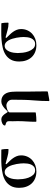

<svg xmlns="http://www.w3.org/2000/svg" viewBox="1099 -1687 802 3040"><g transform="rotate(-90 1500.0 -167.0)"><path d="M424 -478 420 -471 423 -464Q447 -439 471.5 -414Q496 -389 515.5 -361.5Q535 -334 547.5 -302.5Q560 -271 560 -234Q560 -180 540 -135.5Q520 -91 485.5 -59Q451 -27 404.5 -9.5Q358 8 306 8Q244 8 195.5 -12Q147 -32 114 -68Q81 -104 63.5 -154Q46 -204 46 -264Q46 -343 75 -395Q104 -447 152.5 -478.5Q201 -510 263.5 -524.5Q326 -539 392.5 -544Q459 -549 524.5 -548Q590 -547 645 -547Q652 -547 654 -539Q659 -515 660 -490.5Q661 -466 661 -442Q661 -433 652 -433Q595 -433 540 -449.5Q485 -466 430 -479ZM180 -287Q180 -254 185.5 -207Q191 -160 207 -116.5Q223 -73 251 -42.5Q279 -12 323 -12Q358 -12 380 -30Q402 -48 414 -75Q426 -102 430 -133.5Q434 -165 434 -192Q434 -212 431.5 -242Q429 -272 423 -305.5Q417 -339 406.5 -373Q396 -407 381 -433.5Q366 -460 345 -477Q324 -494 297 -494Q262 -494 239 -472Q216 -450 203 -417.5Q190 -385 185 -349.5Q180 -314 180 -287Z M1429 214Q1426 212 1423 210Q1420 208 1420 204Q1420 146 1422.5 88.5Q1425 31 1430 -27Q1437 -108 1439 -187.5Q1441 -267 1441 -348Q1441 -359 1441.5 -370.5Q1442 -382 1440 -393Q1438 -408 1429.5 -421.5Q1421 -435 1408.5 -445Q1396 -455 1380.5 -461Q1365 -467 1350 -467Q1340 -467 1321.5 -463.5Q1303 -460 1285 -453Q1267 -446 1253.5 -436Q1240 -426 1240 -413V-7Q1240 -3 1232.5 -1.5Q1225 0 1222 0Q1192 4 1162 6Q1132 8 1102 8Q1092 8 1092 -2Q1092 -74 1097 -146Q1102 -218 1102 -290Q1102 -310 1101 -331Q1100 -352 1100 -372Q1100 -389 1101.5 -406Q1103 -423 1100 -440Q1097 -457 1086 -464.5Q1075 -472 1063.5 -475.5Q1052 -479 1042.5 -481.5Q1033 -484 1033 -491Q1033 -506 1044 -516.5Q1055 -527 1070 -534Q1085 -541 1101.5 -544Q1118 -547 1130 -547Q1158 -547 1178 -531Q1198 -515 1212 -496.5Q1226 -478 1235 -462Q1244 -446 1250 -446Q1256 -446 1270.5 -462Q1285 -478 1306 -496.5Q1327 -515 1355 -531Q1383 -547 1417 -547Q1456 -547 1483.5 -532.5Q1511 -518 1529 -494Q1547 -470 1556 -438.5Q1565 -407 1567 -373Q1571 -304 1570 -235Q1569 -166 1570 -97Q1571 -28 1572 41Q1573 110 1573 179Q1573 187 1565 189Q1555 193 1544.5 194Q1534 195 1524 197Q1500 201 1476.5 206Q1453 211 1429 214Z M2424 -478 2420 -471 2423 -464Q2447 -439 2471.5 -414Q2496 -389 2515.5 -361.5Q2535 -334 2547.5 -302.5Q2560 -271 2560 -234Q2560 -180 2540 -135.5Q2520 -91 2485.5 -59Q2451 -27 2404.5 -9.5Q2358 8 2306 8Q2244 8 2195.5 -12Q2147 -32 2114 -68Q2081 -104 2063.5 -154Q2046 -204 2046 -264Q2046 -343 2075 -395Q2104 -447 2152.5 -478.5Q2201 -510 2263.5 -524.5Q2326 -539 2392.5 -544Q2459 -549 2524.5 -548Q2590 -547 2645 -547Q2652 -547 2654 -539Q2659 -515 2660 -490.5Q2661 -466 2661 -442Q2661 -433 2652 -433Q2595 -433 2540 -449.5Q2485 -466 2430 -479ZM2180 -287Q2180 -254 2185.5 -207Q2191 -160 2207 -116.5Q2223 -73 2251 -42.5Q2279 -12 2323 -12Q2358 -12 2380 -30Q2402 -48 2414 -75Q2426 -102 2430 -133.5Q2434 -165 2434 -192Q2434 -212 2431.5 -242Q2429 -272 2423 -305.5Q2417 -339 2406.5 -373Q2396 -407 2381 -433.5Q2366 -460 2345 -477Q2324 -494 2297 -494Q2262 -494 2239 -472Q2216 -450 2203 -417.5Q2190 -385 2185 -349.5Q2180 -314 2180 -287Z"/></g></svg>

Font: SoukouMincho
Style: Regular
Weight: 400
Designer: Dr. Ken Lunde (project architect, glyph set definition & overall production); Masataka HATTORI  (production & ideograph 
Foundry: Adobe Systems Incorporated
Version: Version 1.00